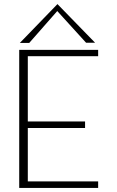

<svg xmlns="http://www.w3.org/2000/svg" viewBox="-20 -919 573 939"><path d="M77 -709 261 -899 445 -710H401L260 -865L123 -709ZM74 -675H460V-644H116V-325H396V-293H116V-32H460V0H74Z"/></svg>

Font: HiLo-Deco
Style: Deco
Weight: 500
Version: Version 001.000